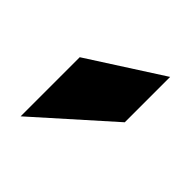

<svg xmlns="http://www.w3.org/2000/svg" viewBox="-38 -879 434 434"><g transform="rotate(-45 179.0 -662.0)"><path d="M26 -750 183 -574H328L215 -750Z"/></g></svg>

Font: Asimov Pro
Style: Ult
Weight: 900
Designer: Google
Version: Version 2.000980; 2014